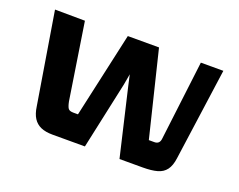

<svg xmlns="http://www.w3.org/2000/svg" viewBox="-81 -603 928 746"><g transform="rotate(20 383.0 -230.0)"><path d="M190 0Q161 0 141.5 -8.5Q122 -17 110.5 -35Q99 -53 95 -82L33 -460L157 -459L206 -143Q210 -123 215.5 -115.5Q221 -108 237 -108H256L334 -460H463L549 -108H572Q583 -108 589 -114Q595 -120 596 -132L636 -460H729L676 -79Q672 -48 659 -30.5Q646 -13 622.5 -6.5Q599 0 563 0H467L402 -278L392 -323L384 -278L324 0Z"/></g></svg>

Font: Genos Thin SemiBold
Style: Regular
Weight: 600
Version: Version 1.010